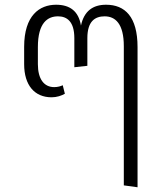

<svg xmlns="http://www.w3.org/2000/svg" viewBox="-20 -594 704 811"><path d="M428 -574C372 -574 335 -547 322 -486C312 -547 275 -574 217 -574C147 -574 82 -529 82 -396V-323C82 -234 126 -183 198 -183C220 -183 240 -190 254 -198L245 -234C237 -230 224 -226 209 -226C166 -226 140 -260 140 -323V-395C140 -499 182 -525 225 -525C263 -525 294 -503 294 -433V-310L349 -316V-433C349 -505 382 -525 422 -525C467 -525 503 -494 503 -399V189L561 197V-395C561 -523 508 -574 428 -574Z"/></svg>

Font: FiraGO Light
Style: Regular
Weight: 300
Designer: bBox Type
Foundry: bBox Type GmbH
Version: Version 1.001;PS 001.001;hotconv 1.0.88;makeotf.lib2.5.64775